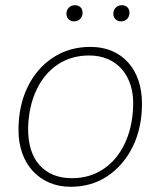

<svg xmlns="http://www.w3.org/2000/svg" viewBox="-20 -707 617 737"><path d="M252 10Q206 10 169 -6Q132 -22 105.5 -51Q79 -80 65 -120Q51 -160 51 -208Q51 -301 86 -373Q121 -445 183.5 -486Q246 -527 327 -527Q373 -527 409.5 -511.5Q446 -496 472 -467Q498 -438 511.5 -398Q525 -358 525 -309Q525 -216 489.5 -144Q454 -72 392.5 -31Q331 10 252 10ZM256 -23Q324 -23 376 -57.5Q428 -92 458 -154Q488 -216 491 -297Q493 -343 481.5 -379.5Q470 -416 447.5 -441.5Q425 -467 393.5 -480.5Q362 -494 322 -494Q254 -494 202.5 -460Q151 -426 121 -364Q91 -302 88 -219Q87 -172 98 -135.5Q109 -99 131 -74Q153 -49 184.5 -36Q216 -23 256 -23ZM444 -625Q432 -625 423.5 -633Q415 -641 415 -654Q415 -668 424 -677.5Q433 -687 448 -687Q460 -687 468.5 -679.5Q477 -672 477 -658Q477 -644 468 -634.5Q459 -625 444 -625ZM264 -625Q252 -625 243.5 -633Q235 -641 235 -654Q235 -668 244 -677.5Q253 -687 268 -687Q280 -687 288.5 -679.5Q297 -672 297 -658Q297 -644 288 -634.5Q279 -625 264 -625Z"/></svg>

Font: Mona Sans ExtraLight
Style: Italic
Weight: 200
Italic angle: -11.6951°
Designer: Deni Anggara
Foundry: GitHub
Version: Version 2.000